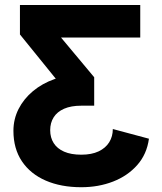

<svg xmlns="http://www.w3.org/2000/svg" viewBox="-20 -743 655 775"><path d="M282.1 -330.3 60.5 -603.9 144.2 -689.8 360.2 -431.2ZM34.2 -215.1Q34.2 -262 54.9 -303Q75.7 -343.9 113 -375.1Q150.4 -406.3 200.3 -423.9Q250.3 -441.4 308.2 -441.4Q318 -441.4 330.1 -438.9Q342.3 -436.3 351.2 -433.8Q360.2 -431.2 360.2 -431.2V-316.4Q360.2 -316.4 351.2 -316.4Q342.3 -316.4 330.2 -316.4Q318.2 -316.4 308.2 -316.4Q266.7 -316.4 238.7 -304.1Q210.7 -291.8 196.7 -269.6Q182.6 -247.4 182.6 -217.5Q182.6 -187.6 196.7 -165.4Q210.7 -143.2 238.7 -130.9Q266.7 -118.6 308.2 -118.6Q349.7 -118.6 378.1 -132Q406.4 -145.5 420.9 -168.9Q435.4 -192.3 435.4 -222.2L581.2 -183.1Q572.6 -120.3 533.8 -76.6Q495 -32.9 436.3 -10.1Q377.6 12.7 308.2 12.7Q226.2 12.7 164.5 -14.1Q102.8 -40.9 68.5 -91.9Q34.2 -142.9 34.2 -215.1ZM546.1 -722.7V-591.4H215.5L60.5 -603.9V-722.7Z"/></svg>

Font: Giphurs SC
Style: Regular
Weight: 400
Version: Version 0.920